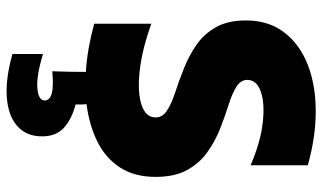

<svg xmlns="http://www.w3.org/2000/svg" viewBox="-216 -511 971 578"><g transform="rotate(90 269.0 -221.5)"><path d="M142 226Q142 203 142 179.5Q142 156 142 134Q207 154 244.5 151Q282 148 282 129Q282 114 262 108Q242 102 194 106Q195 81 195.5 55.5Q196 30 196 5Q161 3 124.5 -3.5Q88 -10 51 -20Q51 -63 51 -106Q51 -149 51 -192Q129 -164 193 -157Q257 -150 295 -162.5Q333 -175 333 -205Q333 -226 312 -239.5Q291 -253 257.5 -264Q224 -275 187 -289.5Q150 -304 116.5 -326.5Q83 -349 62 -385.5Q41 -422 41 -477Q41 -545 77 -592Q113 -639 174.5 -663Q236 -687 314.5 -687Q393 -687 477 -663Q477 -620 477 -577Q477 -534 477 -491Q407 -521 348.5 -527.5Q290 -534 255 -521.5Q220 -509 220 -481Q220 -461 241 -448Q262 -435 295.5 -424.5Q329 -414 366 -399.5Q403 -385 436.5 -361.5Q470 -338 491 -300.5Q512 -263 512 -205Q512 -141 483.5 -97.5Q455 -54 405.5 -29.5Q356 -5 293 3Q294 11 294 19.5Q294 28 294 36Q337 47 363.5 70.5Q390 94 390 137Q390 184 359 211.5Q328 239 272 243Q216 247 142 226Z"/></g></svg>

Font: Tilt Warp
Style: Regular
Weight: 400
Designer: Andy Clymer
Foundry: Andy Clymer
Version: Version 1.000